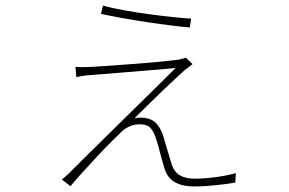

<svg xmlns="http://www.w3.org/2000/svg" viewBox="-20 -640 1040 692"><path d="M351 -620Q382 -611 427 -603Q472 -595 520 -588.5Q568 -582 608 -578Q648 -574 669 -573L664 -541Q639 -543 598.5 -548Q558 -553 511 -560Q464 -567 420 -575Q376 -583 344 -590ZM674 -409Q667 -404 660.5 -398.5Q654 -393 649 -390Q643 -385 620.5 -364.5Q598 -344 568.5 -315.5Q539 -287 511 -259.5Q483 -232 465 -214Q469 -215 475 -215.5Q481 -216 486 -216Q524 -216 543 -195.5Q562 -175 570 -144Q574 -131 579.5 -111.5Q585 -92 591 -73.5Q597 -55 600 -44Q609 -19 629.5 -7.5Q650 4 681 4Q702 4 730.5 1.5Q759 -1 786 -6Q813 -11 830 -16L828 18Q816 20 799.5 22.5Q783 25 763 27Q743 29 721.5 30.5Q700 32 679 32Q638 32 610 16.5Q582 1 571 -39Q567 -52 561.5 -72Q556 -92 551 -111.5Q546 -131 542 -141Q535 -164 523 -178Q511 -192 483 -192Q466 -192 449.5 -185.5Q433 -179 419 -166Q407 -155 382 -130Q357 -105 328 -74Q299 -43 273.5 -14.5Q248 14 234 31L203 7Q209 2 214.5 -2.5Q220 -7 227 -14Q255 -42 294 -80.5Q333 -119 376.5 -162Q420 -205 464 -248Q508 -291 546.5 -329Q585 -367 613 -395Q596 -393 565.5 -390.5Q535 -388 498.5 -385Q462 -382 425.5 -379Q389 -376 359.5 -373.5Q330 -371 314 -370Q297 -369 282.5 -367Q268 -365 255 -362L252 -399Q264 -398 279.5 -398Q295 -398 311 -399Q326 -400 357 -402Q388 -404 427 -407Q466 -410 505 -413Q544 -416 575.5 -419.5Q607 -423 623 -425Q632 -427 638.5 -428.5Q645 -430 650 -432Z"/></svg>

Font: Noto Sans SC Thin Thin
Style: Regular
Weight: 250
Version: Version 2.004-H2;hotconv 1.0.118;makeotfexe 2.5.65603